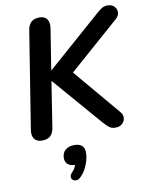

<svg xmlns="http://www.w3.org/2000/svg" viewBox="-104 -787 885 1137"><g transform="rotate(-10 338.5 -219.0)"><path d="M103 8Q72 8 57 -11.5Q42 -31 48 -67L141 -650Q146 -682 164 -697.5Q182 -713 213 -713Q244 -713 258 -693.5Q272 -674 267 -639L228 -393H230L560 -683Q577 -698 590.5 -705.5Q604 -713 623 -713Q648 -713 662.5 -698Q677 -683 676.5 -662Q676 -641 656 -624L326 -334L322 -393L588 -78Q604 -60 602 -40Q600 -20 585 -6Q570 8 545 8Q522 8 508.5 -2Q495 -12 475 -34L220 -329H218L175 -54Q170 -23 152.5 -7.5Q135 8 103 8ZM287 262Q275 274 262 274.5Q249 275 240.5 268Q232 261 232 249Q232 237 245 224Q259 210 265.5 194.5Q272 179 274 163L275 184Q244 184 227.5 171Q211 158 211 133Q211 101 231.5 84Q252 67 285 67Q315 67 330.5 81Q346 95 346 123Q346 147 338.5 173Q331 199 318 222Q305 245 287 262Z"/></g></svg>

Font: Nunito ExtraLight
Style: Bold Italic
Weight: 700
Italic angle: -9°
Version: Version 3.602